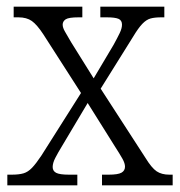

<svg xmlns="http://www.w3.org/2000/svg" viewBox="-20 -556 540 576"><path d="M2 0V-32H15Q37 -32 50.5 -36Q64 -40 76 -52.5Q88 -65 104 -89L223 -277L110 -453Q91 -482 75.5 -493Q60 -504 35 -504H21V-536H227V-504H216Q186 -504 177 -498Q168 -492 168 -482Q168 -473 175 -461Q182 -449 193 -430L261 -321L321 -422Q332 -442 339 -456.5Q346 -471 346 -482Q346 -495 335.5 -499.5Q325 -504 300 -504H281V-536H473V-504H464Q444 -504 431.5 -500.5Q419 -497 407 -484.5Q395 -472 380 -447L282 -290L416 -83Q435 -52 450 -42Q465 -32 488 -32H498V0H286V-32H306Q334 -32 344.5 -38Q355 -44 355 -56Q355 -66 347.5 -79.5Q340 -93 322 -121L243 -247L165 -116Q154 -98 146 -82.5Q138 -67 138 -55Q138 -43 148.5 -37.5Q159 -32 187 -32H212V0Z"/></svg>

Font: Noto Serif SemiCondensed Light
Style: Regular
Weight: 300
Width: 4
Designer: Monotype Design Team
Foundry: Monotype Imaging Inc.
Version: Version 2.013